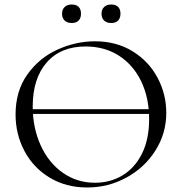

<svg xmlns="http://www.w3.org/2000/svg" viewBox="-20 -819 806 851"><path d="M83 -335H675V-314H83ZM49 -312Q49 -415 101 -488.5Q153 -562 234.5 -599Q316 -636 401 -636Q496 -636 568 -591.5Q640 -547 678.5 -474Q717 -401 717 -319Q717 -228 669 -152Q621 -76 540.5 -32Q460 12 366 12Q273 12 200.5 -31.5Q128 -75 88.5 -149.5Q49 -224 49 -312ZM641 -291Q641 -385 606 -458Q571 -531 507.5 -572Q444 -613 359 -613Q249 -613 187 -542Q125 -471 125 -347Q125 -253 160 -175.5Q195 -98 258 -53.5Q321 -9 401 -9Q469 -9 523.5 -42Q578 -75 609.5 -138.5Q641 -202 641 -291ZM255 -758Q255 -777 266.5 -788Q278 -799 298 -799Q318 -799 328.5 -788.5Q339 -778 339 -758Q339 -739 328.5 -728Q318 -717 298 -717Q278 -717 266.5 -728Q255 -739 255 -758ZM430 -758Q430 -777 441.5 -788Q453 -799 473 -799Q493 -799 503.5 -788.5Q514 -778 514 -758Q514 -739 503.5 -728Q493 -717 473 -717Q453 -717 441.5 -728Q430 -739 430 -758Z"/></svg>

Font: Cormorant Unicase
Style: Regular
Weight: 400
Designer: Christian Thalmann (Catharsis Fonts)
Foundry: Catharsis Fonts
Version: Version 4.000